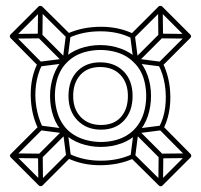

<svg xmlns="http://www.w3.org/2000/svg" viewBox="-20 -672 686 656"><path d="M450 -470Q426 -494 392.5 -506Q359 -518 322.5 -518Q286 -518 252.5 -506Q219 -494 196 -470Q196 -470 196 -470Q196 -470 196 -470Q174 -446 162.5 -413Q151 -380 151 -343.5Q151 -307 162.5 -274Q174 -241 197 -218Q197 -218 197 -218Q197 -218 197 -218Q221 -194 254.5 -182Q288 -170 324.5 -170Q361 -170 394.5 -182Q428 -194 451 -218Q451 -218 451 -218Q451 -218 451 -218Q474 -242 485 -275Q496 -308 496 -344.5Q496 -381 484.5 -414Q473 -447 450 -470Q450 -470 450 -470Q450 -470 450 -470ZM123 -555 111 -543 196 -458 208 -470ZM438 -470 450 -458 535 -543 523 -555ZM22 -556V-540L117 -541Q120 -541 122.5 -543.5Q125 -546 125 -549L126 -644H110L109 -549Q109 -546 114.5 -551.5Q120 -557 117 -557ZM536 -644H520L521 -549Q521 -546 523.5 -543.5Q526 -541 529 -541L624 -540V-556L529 -557Q526 -557 531.5 -551.5Q537 -546 537 -549ZM115 -461 117 -445 203 -456Q206 -457 207.5 -458.5Q209 -460 210 -463L221 -549L205 -551L194 -465Q194 -462 199 -467Q204 -472 201 -472ZM441 -550 425 -548 436 -463Q437 -460 438.5 -458.5Q440 -457 443 -456L528 -445L530 -461L445 -472Q442 -472 447 -467Q452 -462 452 -465ZM438 -458Q438 -458 438 -458Q438 -458 438 -458Q466 -431 475 -387.5Q484 -344 475 -301Q466 -258 439 -230Q439 -230 439 -230Q439 -230 439 -230Q411 -201 367.5 -191.5Q324 -182 280.5 -192Q237 -202 209 -230Q209 -230 209 -230Q209 -230 209 -230Q182 -258 172.5 -301Q163 -344 172 -387.5Q181 -431 208 -458Q208 -458 208 -458Q208 -458 208 -458Q236 -487 279.5 -496.5Q323 -506 366.5 -496.5Q410 -487 438 -458ZM524 -133 536 -145 451 -230 439 -218ZM209 -218 197 -230 112 -145 124 -133ZM625 -132V-148L530 -147Q527 -147 524.5 -144.5Q522 -142 522 -139L521 -44H537L538 -139Q538 -142 532.5 -136.5Q527 -131 530 -131ZM111 -44H127L126 -139Q126 -142 123.5 -144.5Q121 -147 118 -147L23 -148V-132L118 -131Q121 -131 115.5 -136.5Q110 -142 110 -139ZM532 -227 530 -243 444 -232Q441 -231 439.5 -229.5Q438 -228 437 -225L426 -139L442 -137L453 -223Q453 -226 448 -221Q443 -216 446 -216ZM206 -138 222 -140 211 -225Q210 -228 208.5 -229.5Q207 -231 204 -232L119 -243L117 -227L202 -216Q205 -216 200 -221Q195 -226 195 -223ZM535 -38 631 -134Q636 -139 631 -146L537 -241L538 -231Q563 -281 562 -343.5Q561 -406 536 -457L535 -447L630 -542Q636 -548 630 -554L534 -650Q532 -652 528 -652Q524 -652 522 -650L427 -555L437 -556Q386 -581 323 -580.5Q260 -580 210 -557L219 -556L124 -650Q121 -652 117.5 -652Q114 -652 112 -650L16 -554Q11 -549 16 -542L110 -447L109 -457Q84 -408 85 -345Q86 -282 111 -231L112 -241L17 -146Q11 -140 17 -134L113 -38Q115 -36 119 -36Q123 -36 125 -38L220 -133L210 -132Q261 -107 324 -107.5Q387 -108 437 -131L428 -132L523 -38Q530 -33 535 -38ZM325 -229Q375 -229 404 -260.5Q433 -292 433 -344Q433 -397 402.5 -428Q372 -459 322 -459Q273 -459 243.5 -428Q214 -397 214 -344Q214 -292 245 -260.5Q276 -229 325 -229ZM523 -50H535L440 -144Q435 -148 431 -145Q384 -123 324.5 -123Q265 -123 218 -146Q213 -148 208 -145L113 -50H125L29 -146V-134L124 -229Q127 -234 125 -239Q110 -270 104 -307.5Q98 -345 103 -382Q108 -419 123 -449Q126 -453 122 -459L28 -554V-542L124 -638H112L207 -544Q212 -541 216 -543Q263 -565 323 -565Q383 -565 429 -542Q434 -540 439 -543L534 -638H522L618 -542V-554L523 -459Q520 -454 522 -449Q538 -418 543.5 -380.5Q549 -343 544.5 -306Q540 -269 524 -239Q521 -235 525 -229L619 -134V-146ZM325 -245Q282 -245 256 -272Q230 -299 230 -344Q230 -389 254.5 -416Q279 -443 322 -443Q366 -443 391.5 -416Q417 -389 417 -344Q417 -299 393 -272Q369 -245 325 -245Z"/></svg>

Font: Tilt Prism
Style: Regular
Weight: 400
Version: Version 1.000